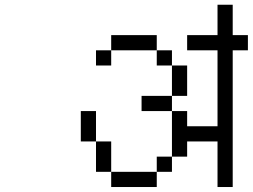

<svg xmlns="http://www.w3.org/2000/svg" viewBox="-20 -832 1040 790"><path d="M937.5 -687.5H1000V-625H937.5V-62.5H875V-250H750V-187.5H687.5V-375H750V-312.5H875V-625H750V-687.5H875V-812.5H937.5ZM312.5 -375H375V-250H312.5ZM375 -250H437.5V-125H375ZM375 -625H437.5V-562.5H375ZM437.5 -125H625V-62.5H437.5ZM437.5 -687.5H625V-625H437.5ZM562.5 -437.5H687.5V-375H562.5ZM625 -187.5H687.5V-125H625ZM625 -625H687.5V-562.5H625ZM687.5 -562.5H750V-437.5H687.5Z"/></svg>

Font: ChillBitmapSE 16px
Style: Regular
Weight: 400
Designer: Designed by Warren2060
Foundry: ChillType
Version: Version 1.000